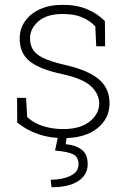

<svg xmlns="http://www.w3.org/2000/svg" viewBox="-20 -558 534 790"><path d="M240.7 10.3Q184.1 10.3 136 -6.6Q87.9 -23.4 50.8 -53.7L50.3 -155.3H87.4L91.8 -76.2Q120.1 -50.3 158.7 -38.6Q197.3 -26.9 240.7 -26.9Q310.5 -26.9 349.4 -58.3Q388.2 -89.8 388.2 -131.8Q388.2 -171.4 354.7 -202.9Q321.3 -234.4 236.8 -252.9Q143.1 -272.9 102.1 -305.9Q61 -338.9 61 -399.4Q61 -439 82.5 -470.2Q104 -501.5 143.8 -519.8Q183.6 -538.1 237.8 -538.1Q295.4 -538.1 338.4 -520Q381.3 -502 411.6 -471.2L412.6 -367.7H376L372.1 -449.7Q348.6 -474.1 316.7 -487.3Q284.7 -500.5 237.8 -500.5Q172.4 -500.5 137.9 -470.2Q103.5 -439.9 103.5 -400.9Q103.5 -375 114.7 -355.2Q126 -335.4 156.7 -320.1Q187.5 -304.7 247.1 -291Q340.8 -270 385.7 -232.7Q430.7 -195.3 430.7 -133.3Q430.7 -69.8 380.1 -29.8Q329.6 10.3 240.7 10.3ZM191.9 212.4 188.5 181.6Q235.8 181.6 269.5 165.5Q303.2 149.4 303.2 118.2Q303.2 88.9 282 77.4Q260.7 65.9 206.5 61.5L220.2 -3.4H256.3L250 35.2Q291.5 39.1 316.2 57.9Q340.8 76.7 340.8 117.7Q340.8 161.1 302.2 186.8Q263.7 212.4 191.9 212.4Z"/></svg>

Font: Roboto Slab ExtraLight
Style: Regular
Weight: 250
Designer: Google
Version: Version 2.000; ttfautohint (v1.8.1.43-b0c9)